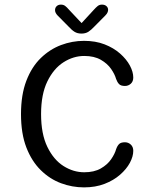

<svg xmlns="http://www.w3.org/2000/svg" viewBox="-20 -802 659 832"><path d="M344 10Q293 10 244.5 -8Q196 -26 156.8 -64.5Q117.5 -103 94.2 -163Q71 -223 71 -307.5Q71 -391.5 94.2 -452Q117.5 -512.5 156.8 -550.5Q196 -588.5 244.5 -606.8Q293 -625 344 -625Q394 -625 433.2 -609.8Q472.5 -594.5 500.2 -570Q528 -545.5 542.8 -518Q557.5 -490.5 557.5 -466Q557.5 -449 546.8 -439.2Q536 -429.5 521.5 -429.5Q503.5 -429.5 495.8 -437.8Q488 -446 483 -460Q477.5 -480 461.5 -503.2Q445.5 -526.5 416.8 -543Q388 -559.5 345 -559.5Q298 -559.5 255.2 -532.2Q212.5 -505 185.2 -449.2Q158 -393.5 158 -307.5Q158 -221.5 185.2 -165.5Q212.5 -109.5 255.2 -82.5Q298 -55.5 345 -55.5Q388 -55.5 416.8 -72Q445.5 -88.5 461.5 -111.8Q477.5 -135 483 -155Q488 -169.5 495.8 -177.5Q503.5 -185.5 521.5 -185.5Q536 -185.5 546.8 -175.5Q557.5 -165.5 557.5 -148.5Q557.5 -124 542.8 -96.5Q528 -69 500.2 -44.8Q472.5 -20.5 433 -5.2Q393.5 10 344 10ZM436.5 -735 389.5 -687.5Q375 -672 362.8 -664.2Q350.5 -656.5 333 -656.5Q315.5 -656.5 303 -664.2Q290.5 -672 276.5 -687.5L229.5 -735Q218.5 -746.5 218.5 -758Q218.5 -768.5 225.5 -775.2Q232.5 -782 244 -782Q255 -782 262.5 -776.2Q270 -770.5 278.5 -760.5L333.5 -702L387 -760Q396 -770 403.5 -776Q411 -782 422 -782Q434 -782 441.2 -775.5Q448.5 -769 448.5 -759Q448.5 -754 445.8 -747.8Q443 -741.5 436.5 -735Z"/></svg>

Font: Sono Monospace
Style: Regular
Weight: 400
Designer: Tyler Finck
Foundry: Tyler Finck
Version: Version 2.112